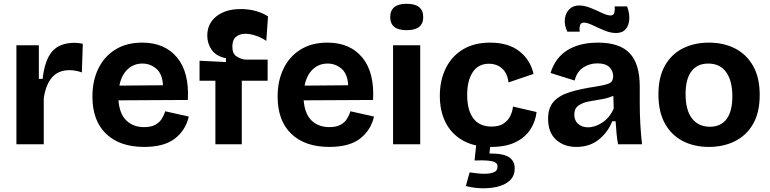

<svg xmlns="http://www.w3.org/2000/svg" viewBox="-20 -765 4084 1018"><path d="M67 0V-525H186V-347H206Q217 -446 256.5 -492Q296 -538 376 -538Q385 -538 395 -537Q405 -536 419 -533L414 -381Q398 -387 380.5 -390Q363 -393 349 -393Q289 -393 255.5 -354Q222 -315 212 -243V0Z M744 14Q615 14 542.5 -55.5Q470 -125 470 -253Q470 -337 501.5 -401.5Q533 -466 592 -502.5Q651 -539 734 -539Q853 -539 918.5 -460.5Q984 -382 976 -235L608 -233Q614 -160 650.5 -125.5Q687 -91 744 -91Q781 -91 803.5 -103.5Q826 -116 838 -135.5Q850 -155 856 -175L981 -147Q964 -74 907 -30Q850 14 744 14ZM735 -428Q689 -428 656.5 -397.5Q624 -367 613 -311L844 -313Q841 -373 809 -400.5Q777 -428 735 -428Z M1122 0V-337H1038V-443L1178 -436V-456Q1126 -467 1102.5 -500.5Q1079 -534 1079 -576Q1079 -640 1127.5 -678.5Q1176 -717 1257 -717Q1302 -717 1340 -705.5Q1378 -694 1401 -678L1392 -548Q1368 -565 1337.5 -575.5Q1307 -586 1280 -586Q1251 -586 1231.5 -570Q1212 -554 1212 -518Q1212 -480 1234 -466Q1256 -452 1279 -449H1399V-337H1262V0Z M1726 14Q1597 14 1524.5 -55.5Q1452 -125 1452 -253Q1452 -337 1483.5 -401.5Q1515 -466 1574 -502.5Q1633 -539 1716 -539Q1835 -539 1900.5 -460.5Q1966 -382 1958 -235L1590 -233Q1596 -160 1632.5 -125.5Q1669 -91 1726 -91Q1763 -91 1785.5 -103.5Q1808 -116 1820 -135.5Q1832 -155 1838 -175L1963 -147Q1946 -74 1889 -30Q1832 14 1726 14ZM1717 -428Q1671 -428 1638.5 -397.5Q1606 -367 1595 -311L1826 -313Q1823 -373 1791 -400.5Q1759 -428 1717 -428Z M2064 0V-525H2208V0ZM2136 -605Q2049 -605 2049 -674Q2049 -745 2136 -745Q2224 -745 2224 -674Q2224 -605 2136 -605Z M2584 14Q2494 14 2433.5 -20.5Q2373 -55 2342.5 -116Q2312 -177 2312 -256Q2312 -339 2343.5 -403Q2375 -467 2434.5 -503Q2494 -539 2579 -539Q2675 -539 2733.5 -493.5Q2792 -448 2809 -373L2676 -328Q2671 -375 2643 -401Q2615 -427 2572 -427Q2516 -427 2486.5 -382.5Q2457 -338 2457 -262Q2457 -181 2489.5 -137.5Q2522 -94 2586 -94Q2626 -94 2649.5 -109.5Q2673 -125 2685 -149Q2697 -173 2700 -200L2825 -171Q2819 -119 2791 -77Q2763 -35 2712 -10.5Q2661 14 2584 14ZM2450 221 2470 149Q2485 151 2509.5 154Q2534 157 2559 156Q2584 155 2601 147Q2618 139 2618 119Q2618 113 2615.5 106.5Q2613 100 2602.5 94.5Q2592 89 2567 86.5Q2542 84 2496 86L2506 -7H2581L2575 49Q2647 48 2678 68Q2709 88 2709 127Q2709 169 2682 193Q2655 217 2613.5 226Q2572 235 2528 233Q2484 231 2450 221Z M3036 14Q2970 14 2928 -24.5Q2886 -63 2886 -136Q2886 -193 2915.5 -226Q2945 -259 3001.5 -276.5Q3058 -294 3139 -306Q3185 -313 3208 -322Q3231 -331 3231 -361Q3231 -389 3211 -409Q3191 -429 3147 -429Q3105 -429 3071.5 -406.5Q3038 -384 3027 -338L2899 -378Q2924 -459 2988.5 -499Q3053 -539 3151 -539Q3265 -539 3318.5 -483Q3372 -427 3372 -306V-217Q3372 -108 3384 0H3257Q3252 -25 3249 -57Q3246 -89 3244 -122H3226Q3204 -65 3155.5 -25.5Q3107 14 3036 14ZM3098 -90Q3135 -90 3174 -115.5Q3213 -141 3234 -190L3232 -257Q3203 -244 3167.5 -238.5Q3132 -233 3099.5 -226.5Q3067 -220 3046 -204.5Q3025 -189 3025 -157Q3025 -126 3045.5 -108Q3066 -90 3098 -90ZM3246 -590Q3217 -590 3184.5 -603.5Q3152 -617 3123 -631Q3094 -645 3076 -645Q3059 -645 3055 -630Q3051 -615 3054 -597H2988Q2971 -633 2975 -665Q2979 -697 2999 -716.5Q3019 -736 3051 -736Q3079 -736 3111 -723Q3143 -710 3171.5 -696.5Q3200 -683 3217 -683Q3234 -683 3237.5 -699Q3241 -715 3239 -731H3305Q3318 -696 3316.5 -663.5Q3315 -631 3297.5 -610.5Q3280 -590 3246 -590Z M3739 14Q3660 14 3599.5 -17.5Q3539 -49 3505 -111Q3471 -173 3471 -264Q3471 -356 3505.5 -417Q3540 -478 3600.5 -508.5Q3661 -539 3739 -539Q3817 -539 3877.5 -508Q3938 -477 3973 -415.5Q4008 -354 4008 -262Q4008 -168 3972.5 -107Q3937 -46 3876 -16Q3815 14 3739 14ZM3744 -93Q3802 -93 3832.5 -134Q3863 -175 3863 -254Q3863 -336 3830.5 -382Q3798 -428 3735 -428Q3677 -428 3646 -387Q3615 -346 3615 -266Q3615 -181 3649 -137Q3683 -93 3744 -93Z"/></svg>

Font: Bricolage Grotesque 12pt Bricolage Grotesque 10pt Regular
Style: Bold
Weight: 700
Designer: Mathieu Triay
Foundry: Atelier Triay
Version: Version 1.001; ttfautohint (v1.8.4.7-5d5b);gftools[0.9.33.de